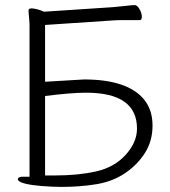

<svg xmlns="http://www.w3.org/2000/svg" viewBox="-20 -727 669 754"><path d="M222 7 183 6Q94 2 63 -11Q50 -17 50 -23Q50 -31 65 -33H96V-634L92 -685Q92 -694 103 -694Q122 -694 151 -682L152 -681L425 -699Q449 -701 474 -704Q499 -707 509 -707Q519 -707 528 -691Q537 -675 537 -661.5Q537 -648 529 -648H466Q440 -648 426 -647L157 -629V-406L310 -415Q481 -415 546 -336Q579 -295 579 -234Q579 -173 549 -126Q519 -79 470.5 -46.5Q422 -14 358 -3.5Q294 7 222 7ZM65 -33ZM157 -38H198Q287 -38 358 -54Q429 -70 473.5 -119Q518 -168 518 -222Q518 -363 318 -363Q260 -363 157 -350ZM310 -415ZM92 -685Z"/></svg>

Font: LXGW WenKai TC Light
Style: Regular
Weight: 300
Designer: LXGW / Fontworks Inc.
Foundry: LXGW / Fontworks Inc.
Version: Version 1.330